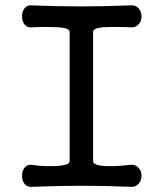

<svg xmlns="http://www.w3.org/2000/svg" viewBox="-20 -715 623 736"><path d="M247.1 -592.8V-96.7Q247.1 -80.1 186.5 -78.1Q136.7 -77.1 105.5 -83Q85.9 -85.9 74.2 -72.3Q64.5 -60.5 64.5 -41Q64.5 -22.5 74.2 -9.8Q85.9 3.9 105.5 1Q212.9 -2.9 298.8 -2.9Q383.8 -2.9 476.6 1Q498 3.9 510.7 -9.8Q522.5 -22.5 522.5 -41Q522.5 -60.5 510.7 -72.3Q498 -85.9 476.6 -83Q429.7 -77.1 390.6 -78.1Q336.9 -80.1 336.9 -96.7V-592.8Q336.9 -607.4 375 -610.4Q397.5 -612.3 455.1 -611.3L476.6 -610.4Q498 -607.4 510.7 -621.1Q522.5 -632.8 522.5 -652.3Q522.5 -670.9 510.7 -683.6Q498 -697.3 476.6 -694.3Q377 -690.4 288.1 -690.4Q200.2 -690.4 105.5 -694.3Q85.9 -697.3 74.2 -683.6Q64.5 -670.9 64.5 -652.3Q64.5 -632.8 74.2 -621.1Q85.9 -607.4 105.5 -610.4L122.1 -611.3Q179.7 -612.3 204.1 -610.4Q247.1 -607.4 247.1 -592.8Z"/></svg>

Font: Gungsuh
Style: Regular
Weight: 400
Version: Version 2.21